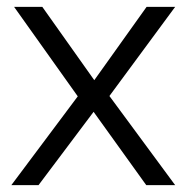

<svg xmlns="http://www.w3.org/2000/svg" viewBox="-20 -538 543 558"><path d="M489 -518 298 -259 489 0H405L252 -213L92 0H13L206 -258L21 -518H103L254 -305L406 -518Z"/></svg>

Font: Nacelle Light
Style: Regular
Weight: 300
Designer: Sora Sagano
Foundry: Sora Sagano
Version: Version 1.000;FEAKit 1.0